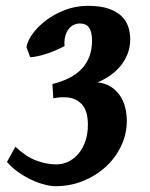

<svg xmlns="http://www.w3.org/2000/svg" viewBox="-20 -623 513 658"><path d="M426.3 -488.8Q426.3 -462.4 417.7 -439.7Q409.2 -417 394 -398.2Q378.9 -379.4 358.4 -365Q337.9 -350.6 314.5 -340.8Q340.3 -337.9 359.1 -326.2Q377.9 -314.5 390.4 -296.4Q402.8 -278.3 408.7 -255.9Q414.6 -233.4 414.6 -209Q414.6 -163.1 395 -122.3Q375.5 -81.5 342 -51Q308.6 -20.5 264.4 -2.7Q220.2 15.1 170.9 15.1Q153.8 15.1 131.6 9.3Q109.4 3.4 86.7 -7.3Q64 -18.1 42.2 -33.4Q20.5 -48.8 3.9 -67.9L32.7 -120.1Q68.4 -86.4 103.8 -73Q139.2 -59.6 172.9 -59.6Q194.8 -59.6 214.4 -69.1Q233.9 -78.6 248.8 -96.2Q263.7 -113.8 272.5 -138.9Q281.2 -164.1 281.2 -195.8Q281.2 -244.6 259 -267.1Q236.8 -289.6 201.2 -289.6H190.9Q187 -289.6 182.9 -289.1Q178.7 -288.6 174.1 -288.1Q169.4 -287.6 162.6 -286.1L159.7 -335Q295.4 -368.2 295.4 -483.4Q295.4 -514.2 285.2 -528.3Q274.9 -542.5 253.9 -542.5Q242.2 -542.5 231.9 -537.4Q221.7 -532.2 214.4 -522.2Q207 -512.2 203.4 -497.8Q199.7 -483.4 201.2 -465.3Q190.9 -459.5 175.8 -452.6Q160.6 -445.8 143.8 -440.2Q127 -434.6 111.1 -430.9Q95.2 -427.2 83.5 -426.8L70.8 -461.4Q73.7 -481.9 91.3 -506.6Q108.9 -531.2 137 -552.7Q165 -574.2 202.1 -588.6Q239.3 -603 281.2 -603Q323.7 -603 351.6 -593.5Q379.4 -584 396 -568.1Q412.6 -552.2 419.4 -531.5Q426.3 -510.7 426.3 -488.8Z"/></svg>

Font: Gentium Book Basic
Style: Bold Italic
Weight: 700
Italic angle: -8°
Designer: J. Victor Gaultney and Annie Olsen
Foundry: SIL International
Version: Version 1.102; 2013; Maintenance release